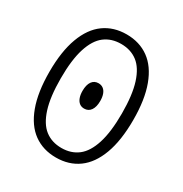

<svg xmlns="http://www.w3.org/2000/svg" viewBox="-174 -874 969 1018"><g transform="rotate(30 310.0 -365.0)"><path d="M310 11.5Q231 11.5 173.5 -30Q116 -71.5 84.8 -156Q53.5 -240.5 53.5 -366Q53.5 -490.5 84.8 -574.8Q116 -659 173.5 -700.5Q231 -742 310 -742Q389 -742 446.5 -700.5Q504 -659 535.2 -574.8Q566.5 -490.5 566.5 -366Q566.5 -240.5 535.2 -156Q504 -71.5 446.5 -30Q389 11.5 310 11.5ZM310 -683.5Q251 -683.5 209.5 -651.8Q168 -620 145.5 -549.5Q123 -479 123 -366Q123 -252.5 145.5 -181.8Q168 -111 209.5 -79Q251 -47 310 -47Q369 -47 410.5 -79Q452 -111 474.5 -181.8Q497 -252.5 497 -366Q497 -479 474.5 -549.5Q452 -620 410.5 -651.8Q369 -683.5 310 -683.5ZM364.5 -365.5Q364.5 -390 358 -407.5Q351.5 -425 339.2 -434Q327 -443 310 -443Q284.5 -443 270.2 -422.8Q256 -402.5 256 -365.5Q256 -341.5 262.5 -324Q269 -306.5 281 -297.2Q293 -288 310 -288Q336 -288 350.2 -308.5Q364.5 -329 364.5 -365.5Z"/></g></svg>

Font: Monaspace Neon Var ExtraLight
Style: Regular
Weight: 200
Designer: Riley Cran and the Lettermatic Team
Version: Version 1.200 (Monaspace Neon Var)